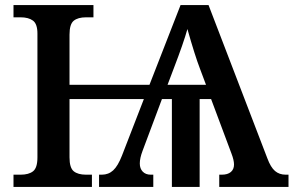

<svg xmlns="http://www.w3.org/2000/svg" viewBox="-20 -734 1153 754"><path d="M1113 -48V0H841V-48H851Q874 -48 886.5 -58.5Q899 -69 899 -88Q899 -105 889 -131L809 -345H764V0H655V-345H616L540 -142Q529 -113 529 -92Q529 -72 540.5 -60Q552 -48 572 -48H582V0H369V-48H380Q406 -48 424.5 -65Q443 -82 459 -123L545 -345H253V-116Q253 -75 269.5 -61.5Q286 -48 318 -48H341V0H33V-48H61Q93 -48 110 -61.5Q127 -75 127 -116V-602Q127 -640 109.5 -653Q92 -666 61 -666H33V-714H347V-666H318Q286 -666 269.5 -652.5Q253 -639 253 -598V-401H567L689 -714H799L1030 -112Q1043 -77 1060 -62.5Q1077 -48 1102 -48ZM789 -401 765 -465Q745 -517 716 -620Q701 -566 663 -467L638 -401Z"/></svg>

Font: Noto Serif SemiBold
Style: Regular
Weight: 600
Designer: Monotype Design Team
Foundry: Monotype Imaging Inc.
Version: Version 1.001